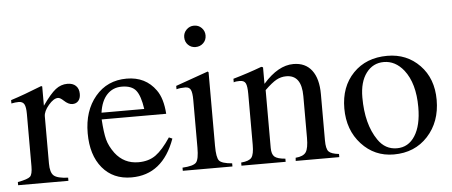

<svg xmlns="http://www.w3.org/2000/svg" viewBox="-48 -793 2149 913"><g transform="rotate(-5 1026.5 -336.5)"><path d="M160 -458V-366Q198 -420 223.5 -440Q249 -460 280 -460Q306 -460 320.5 -446Q335 -432 335 -407Q335 -386 324.5 -374Q314 -362 296 -362Q277 -362 256 -382Q240 -397 230 -397Q209 -397 184.5 -368Q160 -339 160 -315V-90Q160 -47 177 -32Q194 -17 245 -15V0H5V-15Q53 -24 64.5 -35Q76 -46 76 -84V-334Q76 -367 68.5 -380.5Q61 -394 42 -394Q26 -394 7 -390V-406Q70 -426 155 -460Z M739 -164 755 -157Q695 10 546 10Q458 10 407 -51.5Q356 -113 356 -217Q356 -324 413 -392Q470 -460 563 -460Q653 -460 702 -391Q731 -351 736 -277H428Q432 -214 440.5 -181Q449 -148 474 -114Q516 -59 585 -59Q634 -59 667.5 -83Q701 -107 739 -164ZM430 -309H634Q625 -372 604.5 -398Q584 -424 536 -424Q494 -424 466 -394.5Q438 -365 430 -309Z M955 -632Q955 -610 940 -595.5Q925 -581 903 -581Q882 -581 867.5 -595.5Q853 -610 853 -632Q853 -653 868 -668Q883 -683 904 -683Q926 -683 940.5 -668Q955 -653 955 -632ZM1028 0H791V-15Q843 -18 856.5 -33Q870 -48 870 -104V-331Q870 -366 863 -380Q856 -394 837 -394Q813 -394 795 -389V-405L950 -460L954 -456V-105Q954 -49 966.5 -34Q979 -19 1028 -15Z M1538 0H1330L1331 -15Q1368 -18 1380.5 -36.5Q1393 -55 1393 -105V-304Q1393 -405 1320 -405Q1295 -405 1273 -393Q1251 -381 1217 -348V-72Q1217 -42 1230.5 -30Q1244 -18 1282 -15V0H1071V-15Q1109 -18 1121 -33.5Q1133 -49 1133 -94V-337Q1133 -374 1126 -388Q1119 -402 1098 -402Q1078 -402 1069 -398V-415Q1139 -435 1206 -460L1214 -457V-379H1215Q1286 -460 1359 -460Q1416 -460 1446.5 -420Q1477 -380 1477 -306V-85Q1477 -45 1489 -32Q1501 -19 1538 -15Z M2023 -231Q2023 -126 1960.5 -58Q1898 10 1798 10Q1706 10 1644 -57.5Q1582 -125 1582 -228Q1582 -332 1644 -396Q1706 -460 1807 -460Q1900 -460 1961.5 -396.5Q2023 -333 2023 -231ZM1933 -204Q1933 -318 1883 -382Q1843 -432 1788 -432Q1736 -432 1704 -389.5Q1672 -347 1672 -273Q1672 -145 1725 -68Q1759 -18 1815 -18Q1870 -18 1901.5 -67.5Q1933 -117 1933 -204Z"/></g></svg>

Font: STIX MathJax Main
Style: Regular
Weight: 400
Designer: MicroPress Inc., with final additions and corrections provided by Coen Hoffman, Elsevier (retired)
Version: Version 1.1.1